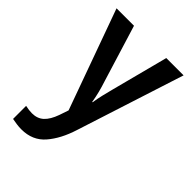

<svg xmlns="http://www.w3.org/2000/svg" viewBox="-229 -642 988 988"><g transform="rotate(45 265.0 -148.5)"><path d="M115 245Q97 245 80 242.5Q63 240 47 237V142Q74 148 95 148Q134 148 159 125Q184 102 201 54L218 4L21 -542H148L244 -230Q253 -203 260.5 -173.5Q268 -144 273 -113H276Q280 -142 287.5 -173Q295 -204 302 -231L383 -542H509L320 45Q292 134 244 189.5Q196 245 115 245Z"/></g></svg>

Font: Noto Sans Mono Condensed SemiBold
Style: Regular
Weight: 600
Width: 3
Designer: Monotype Design Team
Foundry: Monotype Imaging Inc.
Version: Version 2.014